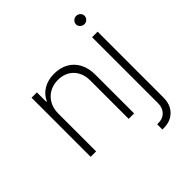

<svg xmlns="http://www.w3.org/2000/svg" viewBox="-236 -858 1218 1218"><g transform="rotate(-45 373.0 -249.0)"><path d="M125 0H76.2V-530.3H124V-446.3H128.9Q147.5 -488.3 188.2 -512.7Q229 -537.1 285.2 -537.1Q338.9 -537.1 379.6 -514.4Q420.4 -491.7 443.1 -449Q465.8 -406.2 465.8 -347.7V0H417V-344.7Q417 -388.7 399.2 -422.1Q381.3 -455.6 349.1 -473.9Q316.9 -492.2 274.4 -492.2Q231.4 -492.2 197.5 -473.1Q163.6 -454.1 144.3 -419.4Q125 -384.8 125 -339.8ZM668.9 -530.3V60.5Q668.9 102.5 652.1 133.8Q635.3 165 604.5 182.1Q573.7 199.2 533.2 199.2H520.5V152.3H532.2Q570.8 152.3 595 127.7Q619.1 103 619.1 60.5V-530.3ZM604.5 -660.2Q604.5 -675.3 616 -686.3Q627.4 -697.3 643.6 -697.3Q659.2 -697.3 670.4 -686.3Q681.6 -675.3 681.6 -660.2Q681.6 -645 670.4 -634Q659.2 -623 643.6 -623Q627.4 -623 616 -634Q604.5 -645 604.5 -660.2Z"/></g></svg>

Font: Pretendard ExtraLight
Style: Regular
Weight: 200
Designer: Base glyphs from Inter by Rasmus Andersson; Hangeul glyphs from Noto Sans CJK(Source Han Sans) by Jang Soo-young and Kan
Foundry: Kil Hyung-jin
Version: Version 1.309